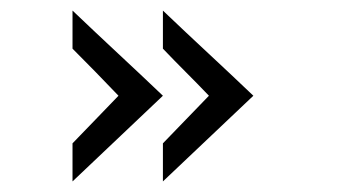

<svg xmlns="http://www.w3.org/2000/svg" viewBox="-20 -420 641 363"><path d="M288 -239 117.1 -77V-149Q139.1 -172 160.6 -194Q182 -216 204 -239Q182 -262 160.6 -284Q139.1 -306 117.1 -328V-400Q160.1 -359 202.5 -319.5Q245 -280 288 -239ZM459 -239 288 -77V-149Q310 -172 331.5 -194Q353 -216 375 -239Q353 -262 331.5 -283.5Q310 -305 288 -328V-400Q331 -359 373.5 -319.5Q416 -280 459 -239Z"/></svg>

Font: Josefin Slab Thin SemiBold
Style: Regular
Weight: 600
Version: Version 2.000